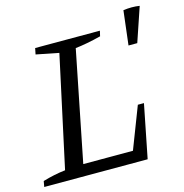

<svg xmlns="http://www.w3.org/2000/svg" viewBox="-117 -814 872 911"><g transform="rotate(-15 319.0 -358.0)"><path d="M519 -262H549L497 0H-11L-6 -28Q51 -45 105 -51L223 -596L112 -618L118 -648H436L430 -622Q360 -604 304 -598L196 -57H440ZM549 -545 569 -713Q611 -719 649 -713L592 -545Z"/></g></svg>

Font: Piazzolla
Style: Italic
Weight: 400
Italic angle: -11.3°
Designer: Juan Pablo del Peral
Foundry: Huerta Tipografica
Version: Version 1.330